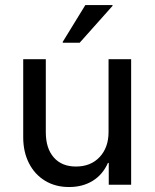

<svg xmlns="http://www.w3.org/2000/svg" viewBox="-20 -736 618 765"><path d="M255 9.2Q200.8 9.2 159.6 -15.8Q118.3 -40.8 95.4 -85.8Q72.5 -130.8 72.5 -189.2V-500H162.5V-209.2Q162.5 -145 194.2 -108.8Q225.8 -72.5 282.5 -72.5Q341.7 -72.5 377.1 -110.4Q412.5 -148.3 412.5 -210V-500H502.5V0H413.3V-86.7H410Q389.2 -40 349.2 -15.4Q309.2 9.2 255 9.2ZM230 -565.8V-569.2L320 -715.8H428.3V-712.5L297.5 -565.8Z"/></svg>

Font: Funnel Sans
Style: Regular
Weight: 400
Designer: NORD ID, Kristian Moeller
Foundry: Dicotype
Version: Version 1.000